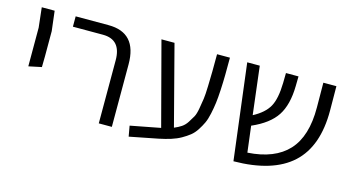

<svg xmlns="http://www.w3.org/2000/svg" viewBox="-68 -810 1995 1094"><g transform="rotate(15 929.0 -263.0)"><path d="M78 -210V-438L65 -555H141L155 -438V-289L154 -226Z M550 0V-372Q550 -494 442 -494H265V-555H459Q627 -555 627 -369V0Z M1099 -555H1175Q1175 -494 1174.5 -452.5Q1174 -411 1171.5 -364Q1169 -317 1165 -286Q1161 -255 1153.5 -220Q1146 -185 1135.5 -162.5Q1125 -140 1109.5 -116Q1094 -92 1074.5 -76.5Q1055 -61 1029.5 -46.5Q1004 -32 972.5 -22Q941 -12 902 -4L734 29L723 -33L900 -67L771 -555H848L970 -87Q994 -97 1012 -109Q1030 -121 1043.5 -142Q1057 -163 1066.5 -180Q1076 -197 1082 -232Q1088 -267 1091.5 -291Q1095 -315 1096.5 -367Q1098 -419 1098.5 -452.5Q1099 -486 1099 -555Z M1804 -412Q1805 -200 1691.5 -96Q1578 8 1347 10L1277 -555H1351L1385 -272Q1451 -307 1477 -354Q1503 -401 1505 -494L1506 -553H1580L1579 -495Q1577 -385 1535 -320.5Q1493 -256 1392 -212L1411 -58Q1570 -68 1649 -153.5Q1728 -239 1727 -409L1726 -555H1803Z"/></g></svg>

Font: Assistant
Style: Regular
Weight: 400
Designer: Hebrew By Ben Nathan, Latin by Paul Hunt
Version: Version 2.001;PS 002.001;hotconv 1.0.88;makeotf.lib2.5.64775